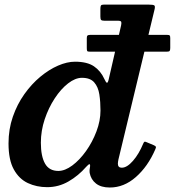

<svg xmlns="http://www.w3.org/2000/svg" viewBox="-20 -800 760 834"><path d="M372 -648.5Q363.5 -648.5 360.2 -645.8Q357 -643 357 -634.5V-590.5Q357 -581 359 -578.2Q361 -575.5 371 -575.5H704.5Q715 -575.5 717.2 -579.2Q719.5 -583 719.5 -592V-634.5Q719.5 -643.5 717.2 -646Q715 -648.5 706 -648.5ZM416.5 -320Q416.5 -275.5 399 -229.2Q381.5 -183 353.8 -144Q326 -105 294 -81.2Q262 -57.5 233.5 -57.5Q193.5 -57.5 175.5 -89.5Q157.5 -121.5 157.5 -180Q157.5 -232 174.2 -282Q191 -332 217.8 -372.8Q244.5 -413.5 275.8 -437.8Q307 -462 336 -462Q372 -462 389.2 -442.2Q406.5 -422.5 411.5 -390Q416.5 -357.5 416.5 -320ZM654 -150Q658.5 -159.5 657 -162.8Q655.5 -166 647.5 -169.5L616.5 -182.5Q610 -185.5 607.5 -184.2Q605 -183 602 -176Q583.5 -131 557.5 -101.2Q531.5 -71.5 509 -71.5Q492 -71.5 492 -89Q492 -93 492.8 -98.2Q493.5 -103.5 494.5 -107.5L651 -757.5Q655 -773 650.2 -776.5Q645.5 -780 625.5 -780H431Q421 -780 418.5 -776Q416 -772 416 -761V-728Q416 -717 419.2 -713.5Q422.5 -710 433 -710H491.5Q505.5 -710 506.8 -704.5Q508 -699 506 -689.5L452 -454.5Q448.5 -440 444.5 -440.5Q440.5 -441 433.5 -456.5Q417.5 -492 388 -512Q358.5 -532 306 -532Q271.5 -532 232.2 -515Q193 -498 155 -466.5Q117 -435 85.8 -391Q54.5 -347 35.8 -293Q17 -239 17 -177Q17 -105.5 40 -64Q63 -22.5 101 -4.8Q139 13 185 13Q234.5 13 277.5 -11.8Q320.5 -36.5 354.5 -75.5Q364.5 -86.5 368.5 -86.8Q372.5 -87 371 -75Q370.5 -71.5 369.5 -65Q368.5 -58.5 369.5 -49Q375 -20 397 -2.8Q419 14.5 457 14.5Q518.5 14.5 570.2 -31Q622 -76.5 654 -150Z"/></svg>

Font: Besley SemiBold
Style: Italic
Weight: 600
Italic angle: -13°
Designer: Owen Earl
Foundry: indestructible type*
Version: Version 2.001